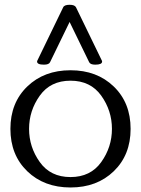

<svg xmlns="http://www.w3.org/2000/svg" viewBox="-20 -788 602 819"><path d="M415.5 -525.4Q415.5 -512.2 386.2 -512.2Q365.7 -512.2 360.4 -522.5L276.9 -694.3L193.4 -522.5Q188.5 -512.2 167.5 -512.2Q138.2 -512.2 138.2 -525.4Q138.2 -528.3 139.2 -529.3L249.5 -756.8Q254.4 -767.6 276.9 -767.6Q298.8 -767.6 304.2 -756.8L414.6 -529.3Q415.5 -528.3 415.5 -525.4ZM280.8 -488.3Q393.6 -488.3 465.3 -418.9Q537.1 -349.6 537.1 -238.3Q537.1 -127 465.3 -57.6Q393.6 11.7 280.8 11.7Q168 11.7 96.2 -57.6Q24.4 -127 24.4 -238.3Q24.4 -349.6 96.2 -418.9Q168 -488.3 280.8 -488.3ZM280.8 -443.8Q195.3 -443.8 149.7 -379.9Q104 -315.9 104 -238.3Q104 -160.6 149.7 -96.7Q195.3 -32.7 280.8 -32.7Q366.2 -32.7 411.9 -96.7Q457.5 -160.6 457.5 -238.3Q457.5 -315.9 411.9 -379.9Q366.2 -443.8 280.8 -443.8Z"/></svg>

Font: Gayathri
Style: Regular
Weight: 400
Designer: Binoy Dominic <binoy.domenic@gmail.com>
Foundry: SMC
Version: Version 1.000